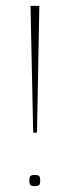

<svg xmlns="http://www.w3.org/2000/svg" viewBox="-20 -640 256 654"><path d="M93 -188 84 -620H114L106 -188ZM98 -6Q85 -6 82.5 -11Q80 -16 80 -24Q80 -34 82.5 -39Q85 -44 98 -44Q112 -44 114.5 -39Q117 -34 117 -24Q117 -16 114.5 -11Q112 -6 98 -6Z"/></svg>

Font: Smooch Sans Thin ExtraLight
Style: Regular
Weight: 250
Version: Version 1.010